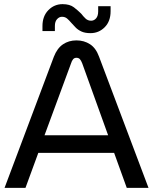

<svg xmlns="http://www.w3.org/2000/svg" viewBox="-20 -907 739 927"><path d="M2 0 240 -633Q256 -674 284 -693Q312 -712 349 -712Q386 -712 414.5 -693.5Q443 -675 458 -634L697 0H592L531 -169H165L103 0ZM195 -254H502L377 -601Q372 -614 366 -621Q360 -628 349 -628Q339 -628 333 -621Q327 -614 323 -601ZM417 -747Q390 -747 373 -755Q356 -763 345 -774.5Q334 -786 324 -797Q314 -809 304 -817.5Q294 -826 279 -826Q266 -826 255.5 -814.5Q245 -803 245 -782V-757H185V-781Q185 -829 213.5 -858Q242 -887 282 -887Q317 -887 337 -871.5Q357 -856 372 -841Q382 -828 393 -817.5Q404 -807 420 -807Q434 -807 444 -818.5Q454 -830 454 -852V-877H514V-853Q514 -804 485.5 -775.5Q457 -747 417 -747Z"/></svg>

Font: MuseoModerno Thin
Style: Regular
Weight: 400
Version: Version 1.003